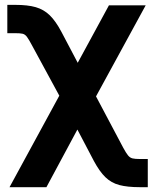

<svg xmlns="http://www.w3.org/2000/svg" viewBox="-20 -568 630 792"><path d="M19.3 204.1 272.5 -261.3H327.9L488.3 41.4Q499.9 62.9 508 72.9Q516 82.8 526.7 85.4Q537.3 87.9 556.8 87.9H589.6V204.1H556.8Q505.8 204.1 472.3 195.3Q438.9 186.4 414.7 162.9Q390.6 139.5 367.4 96.3L299.2 -33.6L171.5 204.1ZM269.1 -91.4 111.5 -381.8Q98.9 -405.5 91.2 -415.9Q83.5 -426.3 73.3 -428.8Q63.2 -431.2 43 -431.1H10.2V-547.9H43Q94 -548 127.5 -538.4Q160.9 -528.7 185.4 -504.8Q209.8 -480.9 233 -437.3L300.6 -309L429.3 -545.9H580.9L333 -91.4Z"/></svg>

Font: Inter Tight
Style: Regular
Weight: 400
Designer: Rasmus Andersson
Foundry: rsms
Version: Version 3.002